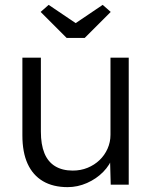

<svg xmlns="http://www.w3.org/2000/svg" viewBox="-20 -759 622 789"><path d="M72 -203V-522H148V-218Q148 -165 162.5 -129.5Q177 -94 206.5 -76Q236 -58 279 -58Q312 -58 340 -69.5Q368 -81 389 -101Q410 -121 422 -148Q434 -175 434 -205V-522H509V0H435L432 -110L444 -116Q432 -81 404 -52.5Q376 -24 337.5 -7Q299 10 258 10Q198 10 156.5 -14.5Q115 -39 93.5 -86Q72 -133 72 -203ZM254 -603 147 -710 180 -739 291 -664 402 -739 435 -710 328 -603Z"/></svg>

Font: Mach Light
Style: Regular
Weight: 300
Version: Version 1.002